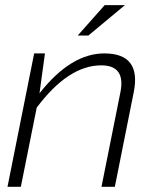

<svg xmlns="http://www.w3.org/2000/svg" viewBox="-20 -718 609 738"><path d="M8.8 0 111.3 -512.7H152.8L131.8 -359.4Q252.4 -512.7 380.9 -512.7Q523.9 -512.7 494.1 -363.8L421.4 0H370.1L442.9 -363.8Q463.4 -466.8 369.1 -466.8Q242.7 -466.8 121.1 -304.2L60.1 0ZM382.3 -698.2H460L319.8 -581.5H278.8Z"/></svg>

Font: Sansation Light
Style: Light Italic
Weight: 300
Designer: Bernd Montag
Version: Version 1.301